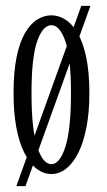

<svg xmlns="http://www.w3.org/2000/svg" viewBox="-20 -580 364 652"><path d="M35.5 52 256 -560H287L66.5 52ZM154.5 11Q127.5 11 104 -7.2Q80.5 -25.5 62.8 -60.8Q45 -96 35.5 -147Q26 -198 26 -263.5Q26 -335 36.2 -385.5Q46.5 -436 64.5 -467.2Q82.5 -498.5 105.8 -513.2Q129 -528 154.5 -528Q179.5 -528 202.5 -513.2Q225.5 -498.5 243.8 -467.2Q262 -436 272.8 -385.5Q283.5 -335 283.5 -263.5Q283.5 -198 273.5 -147Q263.5 -96 245.8 -60.8Q228 -25.5 204.5 -7.2Q181 11 154.5 11ZM154.5 -22.5Q183 -22.5 202 -81.5Q221 -140.5 221 -263.5Q221 -385 202 -439.8Q183 -494.5 154.5 -494.5Q125.5 -494.5 106.2 -439.8Q87 -385 87 -263.5Q87 -140.5 106.2 -81.5Q125.5 -22.5 154.5 -22.5Z"/></svg>

Font: Imbue Thin 10pt Light
Style: Regular
Weight: 300
Version: Version 1.102